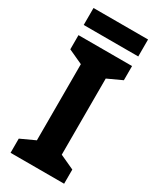

<svg xmlns="http://www.w3.org/2000/svg" viewBox="-221 -943 830 1009"><g transform="rotate(30 194.5 -438.5)"><path d="M357 0H32V-86L119 -126V-588L32 -628V-714H357V-628L270 -588V-126L357 -86ZM360 -877V-774H29V-877Z"/></g></svg>

Font: Noto Sans Gurmukhi
Style: Regular
Weight: 400
Designer: Jelle Bosma - Monotype Design Team
Foundry: Monotype Imaging Inc.
Version: Version 2.003